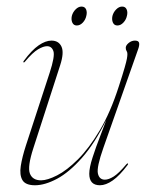

<svg xmlns="http://www.w3.org/2000/svg" viewBox="-20 -556 456 584"><path d="M369 -58.5Q370.5 -57 368 -54Q344 -22 323 -7.2Q302 7.5 284 7.5Q251.5 7.5 251.5 -27.5Q251.5 -46 261.8 -77.8Q272 -109.5 284.5 -141.2Q297 -173 303.5 -191.5Q268 -119.5 229.2 -75.8Q190.5 -32 153.5 -12.2Q116.5 7.5 86.5 7.5Q57.5 7.5 48.2 -8.2Q39 -24 43.2 -51.2Q47.5 -78.5 58.5 -112.5L131 -334.5Q147.5 -385 142.5 -400.2Q137.5 -415.5 123 -415.5Q112 -415.5 95.8 -406Q79.5 -396.5 56 -368.5Q53.5 -365 51.5 -366.5Q50 -368 52.5 -371Q76.5 -403.5 97.5 -418Q118.5 -432.5 136.5 -432.5Q158.5 -432.5 167 -414.2Q175.5 -396 163 -357.5L81.5 -105.5Q63 -48.5 71 -28Q79 -7.5 105 -7.5Q124 -7.5 153.5 -22.5Q183 -37.5 216.8 -71Q250.5 -104.5 283.2 -159.2Q316 -214 341.5 -293.5Q353.5 -330.5 359 -349.8Q364.5 -369 366 -377.5Q367.5 -386 367.5 -391.5Q367.5 -397.5 365 -401Q362.5 -404.5 362.5 -410.5Q362.5 -418 371.2 -425.2Q380 -432.5 390.5 -432.5Q402 -432.5 403.2 -425Q404.5 -417.5 399.5 -404.5L294.5 -106.5Q273.5 -47 277.8 -28.2Q282 -9.5 299 -9.5Q310.5 -9.5 326 -19.2Q341.5 -29 364.5 -56.5Q367.5 -60 369 -58.5ZM213.5 -478.5Q204 -478.5 200 -487.2Q196 -496 198.5 -507.5Q201.5 -519 210 -527.5Q218.5 -536 228 -536Q238 -536 241.8 -527.5Q245.5 -519 242.5 -507.5Q240 -496 231.8 -487.2Q223.5 -478.5 213.5 -478.5ZM337 -478.5Q327.5 -478.5 323.5 -487.2Q319.5 -496 322 -507.5Q325 -519 333.5 -527.5Q342 -536 351.5 -536Q361.5 -536 365.2 -527.5Q369 -519 366 -507.5Q363.5 -496 355.2 -487.2Q347 -478.5 337 -478.5Z"/></svg>

Font: Fraunces 144pt S000 Thin
Style: Italic
Weight: 100
Italic angle: -16°
Version: Version 1.000; ttfautohint (v1.8.3)